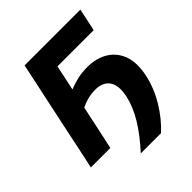

<svg xmlns="http://www.w3.org/2000/svg" viewBox="-234 -856 1150 1150"><g transform="rotate(-45 341.0 -280.5)"><path d="M288 152Q362 71 407.2 -3.5Q452.5 -78 468.5 -151.5Q474.5 -180 474.5 -203.5Q474.5 -244 457 -270Q428.5 -311 367 -311Q331 -311 300.8 -303.2Q270.5 -295.5 242.5 -281.5L231 -228Q217 -162 205.8 -109.2Q194.5 -56.5 182 0H17Q29.5 -57.5 41 -111Q52 -164.5 66.5 -233L117.5 -473.5Q132.5 -542.5 144.2 -597.8Q156 -653 168.5 -713H641L610.5 -569.5H303.5Q298 -541.5 291.5 -512Q285 -482 278 -448.5L269.5 -408.5Q302.5 -422 341.2 -431.2Q380 -440.5 426 -440.5Q503 -440.5 558 -407Q613 -373.5 636 -310Q648 -275.5 648 -233.5Q648 -198 639.5 -157Q620.5 -67.5 570.8 14.2Q521 96 459 152Z"/></g></svg>

Font: Heraclito
Style: Bold Italic
Weight: 700
Italic angle: -12°
Designer: Kostas Bartsokas (font) & Cristiano Sobral (main changes)
Foundry: Kostas Bartsokas (font) & Cristiano Sobral (main changes)
Version: Version 1.00;July 8, 2020;FontCreator 13.0.0.2655 64-bit